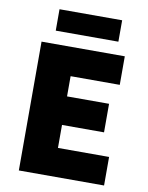

<svg xmlns="http://www.w3.org/2000/svg" viewBox="-90 -889 737 954"><g transform="rotate(10 278.0 -412.0)"><path d="M72 0H502V-144H244V-260H456V-404H244V-506H492V-650H72ZM132 -716H448V-824H132Z"/></g></svg>

Font: Giro Sans Black
Style: Regular
Weight: 900
Designer: Paul D. Hunt
Foundry: Adobe Systems Incorporated
Version: Version 1.000;PS 1.0;hotconv 1.0.88;makeotf.lib2.5.647800